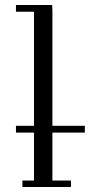

<svg xmlns="http://www.w3.org/2000/svg" viewBox="-20 -749 402 769"><path d="M43.9 -217.8V-245.1H116.2V-702.1H43.9V-729H189L189.9 -702.1V-245.1H319.8V-217.8H189.9V-25.9H264.2V0H69.8V-25.9H116.2V-217.8Z"/></svg>

Font: Dehuti Alt
Style: Book
Weight: 400
Version: Version 1.2